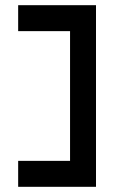

<svg xmlns="http://www.w3.org/2000/svg" viewBox="-20 -720 440 740"><path d="M50 0H350V-700H50V-600H250V-100H50Z"/></svg>

Font: Matrix Sans Video
Style: Regular
Weight: 400
Designer: Brad Neil
Version: Version 1.100